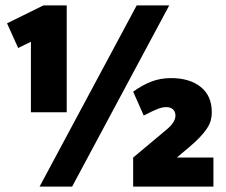

<svg xmlns="http://www.w3.org/2000/svg" viewBox="-20 -688 833 708"><path d="M94 -274V-534L47 -511L6 -602L140 -668H226V-274ZM126 0 484 -668H604L246 0ZM471 0V-107L594 -210Q627 -237 627 -262Q627 -276 618 -284.5Q609 -293 593 -293Q579 -293 562 -286.5Q545 -280 510 -262L471 -350Q506 -375 539 -387.5Q572 -400 611 -400Q679 -400 720 -367.5Q761 -335 761 -274Q761 -258 757 -243.5Q753 -229 743 -214Q733 -199 717 -182Q701 -165 676 -144L632 -107H767V0Z"/></svg>

Font: Celebes Black
Style: Regular
Weight: 900
Designer: Anugrah Pasau
Foundry: Lafontype
Version: Version 1.000; ttfautohint (v1.8.4)